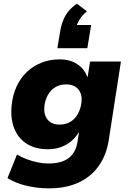

<svg xmlns="http://www.w3.org/2000/svg" viewBox="-20 -840 707 1051"><path d="M249 191Q185 191 125.5 177Q66 163 21 135L73 6Q97 20 125.5 31Q154 42 185 48.5Q216 55 244 55Q316 55 355 26Q394 -3 404 -62L412 -114H410Q392 -84 365.5 -63.5Q339 -43 308 -33Q277 -23 243 -23Q174 -23 126.5 -53Q79 -83 57.5 -138Q36 -193 44 -266Q50 -322 71.5 -368Q93 -414 128 -447Q163 -480 208.5 -497.5Q254 -515 307 -515Q363 -515 402.5 -489Q442 -463 458 -419L460 -420L473 -503H642L575 -71Q562 10 520 69Q478 128 409.5 159.5Q341 191 249 191ZM307 -158Q341 -158 366 -173.5Q391 -189 406.5 -217Q422 -245 426 -280Q431 -324 408.5 -351Q386 -378 341 -378Q308 -378 282.5 -362.5Q257 -347 242 -320Q227 -293 223 -259Q218 -214 240 -186Q262 -158 307 -158ZM294 -576 309 -666Q316 -713 336.5 -751.5Q357 -790 401 -820L456 -778Q429 -756 414 -730.5Q399 -705 395 -683L364 -703H479L458 -576Z"/></svg>

Font: Nunito Sans 8pt Black
Style: Italic
Weight: 900
Italic angle: -9°
Version: Version 3.101;gftools[0.9.27]